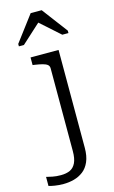

<svg xmlns="http://www.w3.org/2000/svg" viewBox="-215 -847 677 1145"><g transform="rotate(-15 123.5 -274.5)"><path d="M131 67V-443Q131 -458 121 -466Q111 -474 92 -479Q73 -484 46 -488L32 -490V-537H205V67Q205 118 190 152.5Q175 187 149.5 206.5Q124 226 92.5 234.5Q61 243 27 243Q-1 243 -25.5 239Q-50 235 -63 231V175Q-47 179 -25 183.5Q-3 188 26 188Q59 188 82 177.5Q105 167 118 140.5Q131 114 131 67ZM169 -792H101L-18 -634V-619H13L160 -753L102 -751L250 -619H288V-634Z"/></g></svg>

Font: Roboto Serif 20pt Light
Style: Regular
Weight: 300
Version: Version 1.008